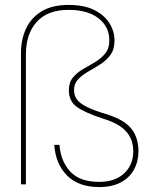

<svg xmlns="http://www.w3.org/2000/svg" viewBox="-20 -747 615 778"><path d="M382 11Q298 11 251.5 -36Q205 -83 200 -160H221Q226 -94 264.5 -52Q303 -10 382 -10Q446 -10 483 -44.5Q520 -79 520 -134Q520 -182 491 -214.5Q462 -247 398 -266Q322 -291 290.5 -314.5Q259 -338 259 -381Q259 -413 275.5 -433Q292 -453 316.5 -467Q341 -481 365.5 -495.5Q390 -510 406.5 -530.5Q423 -551 423 -583Q423 -639 379 -673Q335 -707 258 -707Q173 -707 129 -658.5Q85 -610 85 -526V0H65V-532Q65 -587 85.5 -631Q106 -675 148.5 -701Q191 -727 258 -727Q321 -727 362 -706.5Q403 -686 423.5 -653Q444 -620 444 -583Q444 -547 427.5 -524.5Q411 -502 386.5 -486.5Q362 -471 337.5 -457Q313 -443 296.5 -425.5Q280 -408 280 -382Q280 -361 291 -345Q302 -329 330.5 -314.5Q359 -300 409 -285Q482 -263 511.5 -226.5Q541 -190 541 -134Q541 -93 523 -60Q505 -27 469.5 -8Q434 11 382 11Z"/></svg>

Font: DM Sans 28pt Thin
Style: Regular
Weight: 250
Version: Version 4.004;gftools[0.9.30]